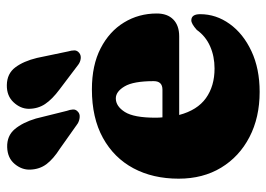

<svg xmlns="http://www.w3.org/2000/svg" viewBox="-129 -639 780 562"><g transform="rotate(-90 261.0 -358.0)"><path d="M502.5 -289Q502.5 -258 485 -240.8Q467.5 -223.5 435.5 -223.5H205.5Q219.5 -170.5 254.8 -145.2Q290 -120 341.5 -120Q377 -120 406.5 -133Q436 -146 454.5 -172Q473 -188.5 483 -188Q500.5 -187.5 500.5 -162Q500.5 -115.5 472 -75.8Q443.5 -36 392.2 -12Q341 12 273 12Q198 12 140.8 -17.8Q83.5 -47.5 51.2 -100.8Q19 -154 19 -225Q19 -300.5 49.5 -357.5Q80 -414.5 138.5 -446.8Q197 -479 280.5 -479Q351 -479 400.5 -453.5Q450 -428 476.2 -385Q502.5 -342 502.5 -289ZM197.5 -293Q197.5 -282 198.5 -272.5H279.5Q304.5 -272.5 304.5 -298Q304.5 -357.5 289.2 -383.2Q274 -409 254 -409Q231 -409 214.2 -382.5Q197.5 -356 197.5 -293ZM372.5 -639.5 391.5 -548.5Q394.5 -538.5 394.5 -530.2Q394.5 -522 387 -516Q380 -510.5 370.2 -511.8Q360.5 -513 352.5 -519L280.5 -573.5Q251.5 -595 237.5 -616Q223.5 -637 223.5 -664.5Q224 -688.5 242.8 -708.5Q261.5 -728.5 293 -728Q326.5 -727.5 344.8 -703.2Q363 -679 372.5 -639.5ZM195 -643 217.5 -552.5Q221 -543 221.5 -534.5Q222 -526 215 -520Q209 -514 199 -514.8Q189 -515.5 180.5 -520.5L107 -572.5Q76.5 -592 61.5 -612Q46.5 -632 45.5 -659.5Q44.5 -684 62 -705Q79.5 -726 111 -727Q144.5 -728 164 -704.8Q183.5 -681.5 195 -643Z"/></g></svg>

Font: Fraunces 72pt Soft Black
Style: Regular
Weight: 900
Version: Version 1.000;[b76b70a41]